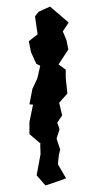

<svg xmlns="http://www.w3.org/2000/svg" viewBox="-20 -548 298 587"><path d="M98 -512 87 -498 95 -443 68 -422 75 -388 91 -353 103 -347 94 -308 79 -276 70 -229 81 -228 70 -175V-138L104 -109L103 -105L104 -77L97 -39L92 -12L119 19L158 6L182 -3L157 -46L160 -74L164 -91L153 -124L162 -153L155 -173L170 -195L161 -234L186 -262L181 -310V-335L159 -351L189 -397L183 -426L172 -452L190 -479L133 -528Z"/></svg>

Font: チョークS
Style: Regular
Weight: 400
Designer: [Stick] Fontworks Inc.
Foundry: [Stick] Fontworks Inc.
Version: Version 1.200;FEAKit 1.0